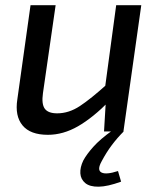

<svg xmlns="http://www.w3.org/2000/svg" viewBox="-20 -508 611 742"><path d="M195 -488 146 -148Q140 -106 153 -88Q166 -70 201 -70Q246 -70 288.5 -98Q331 -126 393 -182L404 -119Q339 -53 281.5 -20Q224 13 165 13Q97 13 67 -23.5Q37 -60 47 -124L98 -488ZM526 -488 457 0H382L390 -134L383 -148L429 -488ZM413 -3 458 0Q433 25 412 53Q391 81 373 115Q354 149 372 158.5Q390 168 436 153L448 194Q396 213 361.5 213.5Q327 214 309.5 199.5Q292 185 290.5 162Q289 139 302 112Q315 88 341 59Q367 30 413 -3Z"/></svg>

Font: Exo 2 Medium
Style: Italic
Weight: 500
Italic angle: -8°
Designer: Natanael Gama
Foundry: Natanael Gama
Version: Version 2.010